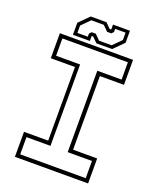

<svg xmlns="http://www.w3.org/2000/svg" viewBox="-153 -931 837 1022"><g transform="rotate(20 265.0 -420.0)"><path d="M57.5 0V-141.5H194.5V-558.5H57.5V-700H472V-558.5H335.5V-141.5H472V0ZM79.5 -22H450.5V-119.5H313V-580.5H450.5V-678.5H79.5V-580.5H215.5V-119.5H79.5ZM125.5 -716V-784L181.5 -840H270.5L298.5 -812H307.5V-840H403.5V-772L347.5 -716H258.5L230.5 -744H221.5V-716ZM144.5 -733.5H203.5V-751.5L214.5 -763H238L267 -734H338.5L385 -781V-822.5H326V-804.5L315 -793H291L262 -822H191L144.5 -775Z"/></g></svg>

Font: Tourney Thin ExtraLight
Style: Regular
Weight: 250
Version: Version 1.015